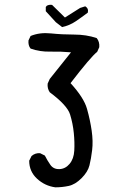

<svg xmlns="http://www.w3.org/2000/svg" viewBox="-20 -800 540 822"><path d="M217 2Q172 -4 138.5 -35Q105 -66 105 -112L115 -132Q131 -146 152 -144L172 -134Q182 -114 195.5 -94.5Q209 -75 234.5 -76Q260 -77 278 -98.5Q296 -120 298 -155Q300 -190 296 -230.5Q292 -271 280 -310Q268 -349 193 -405Q182 -421 184 -442L193 -462L284 -576Q240 -580 195 -579Q150 -578 111 -592Q100 -605 102 -627L111 -646Q150 -662 198 -657Q246 -652 297.5 -652Q349 -652 394 -637Q407 -621 405 -598L396 -578Q368 -556 282 -444Q339 -382 352.5 -334Q366 -286 372.5 -240.5Q379 -195 374.5 -157.5Q370 -120 363 -92Q356 -64 329 -37Q302 -10 274 -4Q246 2 217 2ZM246 -684 219 -705 176 -752V-770L180 -775Q189 -781 203 -779L258 -725L323 -766L345 -773Q360 -764 356 -746Q331 -727 304.5 -709Q278 -691 246 -684Z"/></svg>

Font: Kosefont JP
Style: Regular
Weight: 400
Designer: Nozomi Seto 瀬戸のぞみ
Version: Version 3.00;June 19, 2020